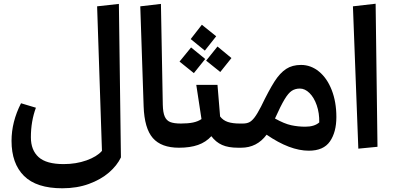

<svg xmlns="http://www.w3.org/2000/svg" viewBox="-20 -794 2111 1032"><path d="M630 52Q609 96 565.5 133.5Q522 171 458 194.5Q394 218 315 218Q176 218 109 151.5Q42 85 42 -37Q42 -139 93 -239L173 -215Q146 -142 146 -56Q146 13 187.5 50.5Q229 88 322 88Q389 88 445 68Q501 48 528 17L502 -760L619 -773Z M734 -760 845 -773 855 -231Q856 -189 865.5 -167.5Q875 -146 895 -138Q915 -130 953 -130L962 -58L942 0Q847 0 801.5 -52Q756 -104 752 -223Z M1279 -58 1259 0Q1207 0 1173.5 -15Q1140 -30 1116 -62Q1087 -30 1044.5 -15Q1002 0 942 0L922 -58L952 -130Q991 -130 1017.5 -135.5Q1044 -141 1063 -154L1035 -338H1149L1163 -168Q1179 -147 1204.5 -138.5Q1230 -130 1269 -130ZM1142 -599 1081 -522 1005 -584 1065 -661ZM1224 -482 1164 -407 1088 -468 1149 -544ZM1083 -477 1022 -401 945 -463 1007 -539Z M1788 -165Q1788 -84 1753.5 -34Q1719 16 1640 16Q1538 16 1413 -70Q1361 0 1276 0H1259L1239 -56L1269 -130H1285Q1305 -130 1319 -136.5Q1333 -143 1348 -162.5Q1363 -182 1383 -221Q1426 -310 1455.5 -356Q1485 -402 1518 -423.5Q1551 -445 1598 -445Q1651 -445 1694.5 -409.5Q1738 -374 1763 -310Q1788 -246 1788 -165ZM1592 -318Q1567 -318 1548.5 -306Q1530 -294 1509.5 -260Q1489 -226 1458 -157Q1508 -129 1545 -121Q1582 -113 1621 -113Q1670 -113 1696 -136Q1697 -186 1682.5 -228Q1668 -270 1643.5 -294Q1619 -318 1592 -318Z M1906 5 1877 -760 1999 -774 2009 -5Z"/></svg>

Font: FiraGO Medium
Style: Italic
Weight: 500
Italic angle: -8°
Designer: bBox Type GmbH
Foundry: bBox Type GmbH
Version: Version 1.001